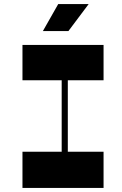

<svg xmlns="http://www.w3.org/2000/svg" viewBox="-20 -920 597 940"><path d="M282 -588H312V-146H282ZM487 -177V0H90V-177ZM487 -700V-527H90V-700ZM414 -900 315 -768H190L265 -900Z"/></svg>

Font: Space Cowgirl
Style: Regular
Weight: 400
Designer: Valery Marier
Foundry: Valery Marier
Version: Version 1.000